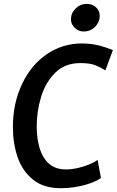

<svg xmlns="http://www.w3.org/2000/svg" viewBox="-20 -984 615 1012"><path d="M300.5 8Q209 8 153 -38Q97 -84 72.5 -156.5Q48 -229 48 -313.5Q48 -440 96 -540.5Q143.5 -641.5 226.5 -698.2Q309.5 -755 412 -755Q437.5 -755 462.5 -751.8Q487.5 -748.5 514.8 -740.8Q542 -733 575 -720L535.5 -613Q510.5 -629 482.5 -640.2Q454.5 -651.5 403.5 -651.5Q322.5 -651.5 271.5 -601Q220 -550 196.8 -473.8Q173.5 -397.5 173.5 -318.5Q173.5 -252 189.5 -200.8Q205.5 -149.5 239.5 -120.2Q273.5 -91 327.5 -91Q358 -91 391.5 -98.8Q425 -106.5 452.5 -118.2Q480 -130 494.5 -141L512 -46Q500.5 -37 479.5 -27.5Q458.5 -18 430.5 -10Q402.5 -2 369.5 3Q336.5 8 300.5 8ZM420 -818Q394.5 -818 374.2 -837Q354 -856 354 -882Q354 -915 378.5 -939.2Q403 -963.5 437 -963.5Q466.5 -963.5 486 -945.5Q505.5 -927.5 505.5 -901Q505.5 -867 480.8 -842.5Q456 -818 420 -818Z"/></svg>

Font: Merriweather Sans Medium
Style: Italic
Weight: 500
Italic angle: -7.5°
Designer: Eben Sorkin
Foundry: Eben Sorkin
Version: Version 2.001